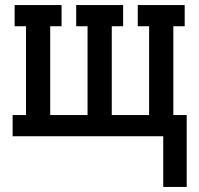

<svg xmlns="http://www.w3.org/2000/svg" viewBox="-20 -540 790 761"><path d="M627 201V0H30V-84H83V-436H38V-520H224V-436H179V-84H327V-436H282V-520H468V-436H423V-84H571V-436H526V-520H712V-436H667V-84H720V201Z"/></svg>

Font: Iosevka Etoile Medium
Style: Regular
Weight: 500
Designer: Belleve Invis
Foundry: Belleve Invis
Version: Version 22.1.2; ttfautohint (v1.8.4)